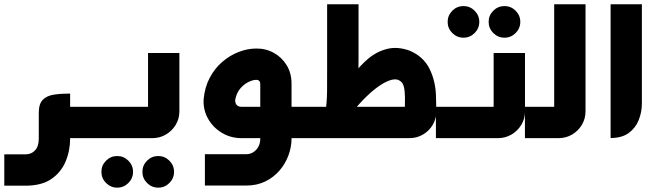

<svg xmlns="http://www.w3.org/2000/svg" viewBox="-20 -644 3072 895"><path d="M261.8 0V-146.1H419.6V0ZM0 221.6V75.5H98.9Q126.5 75.5 143.7 56.6Q160.8 37.7 160.8 1.7V-118.2Q160.8 -159.9 179.6 -178.9Q198.4 -198 231.5 -202.9Q264.5 -207.9 306.9 -207.9V1.7Q306.9 59.4 285.4 109.8Q263.9 160.3 218.4 191Q172.9 221.6 98.9 221.6Z M526.5 230.7Q496.2 230.7 474.4 209Q452.7 187.3 452.7 157Q452.7 126.7 474.4 105Q496.2 83.3 526.5 83.3Q556.7 83.3 578.5 105Q600.2 126.7 600.2 157Q600.2 187.3 578.5 209Q556.7 230.7 526.5 230.7ZM717.5 230.7Q687.3 230.7 665.5 209Q643.8 187.3 643.8 157Q643.8 126.7 665.5 105Q687.3 83.3 717.5 83.3Q747.8 83.3 769.6 105Q791.3 126.7 791.3 157Q791.3 187.3 769.6 209Q747.8 230.7 717.5 230.7Z M401 0V-146.1H687Q682.9 -141.7 678.6 -137.4Q674.3 -133 670.1 -128.6V-396.9H816.2V-124.9Q816.2 -90.3 798.9 -61.8Q781.5 -33.4 753 -16.7Q724.4 0 690 0Z M1267.9 0V-146.1H1428.2V0ZM935.1 220.9V74.8H1128.1Q1145.6 74.8 1160.5 65.6Q1175.4 56.4 1184.3 40Q1193.2 23.7 1193.2 3.6V-250.3Q1193.2 -262.3 1188 -267.3Q1182.8 -272.4 1172.2 -271.7Q1155.6 -271 1135.1 -260.2Q1114.7 -249.4 1098.4 -229.4Q1082.2 -209.4 1076.5 -179.4Q1074.8 -167.8 1081.7 -156.9Q1088.7 -146.1 1106.1 -146.1H1242.5V0H1106.1Q1055.7 0 1014.4 -24.7Q973.2 -49.4 949.8 -90.8Q926.5 -132.3 929.2 -181.1Q934.2 -237 957.5 -281.1Q980.7 -325.3 1016.3 -355.7Q1051.8 -386.2 1093.1 -402Q1134.4 -417.8 1174.8 -417.8Q1219.7 -418.1 1256.9 -397.3Q1294.1 -376.6 1316.6 -339.6Q1339 -302.7 1339 -253.9V1.7Q1339 41.5 1324.4 80.8Q1309.7 120.1 1282.4 151.6Q1255 183.2 1216.1 202Q1177.1 220.9 1128.1 220.9Z M1402.8 0V-146.1H1884.6Q1880.1 -140.9 1875.7 -137Q1871.2 -133 1867.1 -128.9L1867.8 -190.2Q1867.1 -223.9 1862.4 -240.1Q1857.7 -256.3 1850.5 -262.4Q1843.3 -268.5 1836 -271.9Q1817.2 -278.3 1788.2 -266.2Q1759.2 -254.1 1724.9 -226.5Q1690.6 -198.9 1654.9 -159.4Q1619.2 -119.9 1586.7 -71.2L1531.4 -115.7Q1544.9 -152.5 1567.8 -199.1Q1590.8 -245.7 1623.1 -290.8Q1655.5 -335.9 1695.8 -370Q1736.2 -404 1784.9 -416.1Q1833.6 -428.1 1889.5 -407.9Q1954.5 -380.2 1982.8 -322.1Q2011 -264 2012.4 -193.6L2013.9 -127.6Q2014.6 -92.3 1997.9 -63.3Q1981.2 -34.4 1952.3 -17.2Q1923.4 0 1888.3 0ZM1494.9 -105.8Q1504.3 -164 1504.6 -217.8Q1504.9 -271.5 1504.9 -328.8V-624H1651.3V-367.2Q1651.3 -293.3 1648.3 -230.1Q1645.3 -166.9 1637.4 -105.8Z M2140.5 -468.3Q2110.2 -468.3 2088.4 -490Q2066.7 -511.7 2066.7 -542Q2066.7 -572.3 2088.4 -594Q2110.2 -615.7 2140.5 -615.7Q2170.7 -615.7 2192.5 -594Q2214.2 -572.3 2214.2 -542Q2214.2 -511.7 2192.5 -490Q2170.7 -468.3 2140.5 -468.3ZM2331.5 -468.3Q2301.3 -468.3 2279.5 -490Q2257.8 -511.7 2257.8 -542Q2257.8 -572.3 2279.5 -594Q2301.3 -615.7 2331.5 -615.7Q2361.8 -615.7 2383.6 -594Q2405.3 -572.3 2405.3 -542Q2405.3 -511.7 2383.6 -490Q2361.8 -468.3 2331.5 -468.3Z M2012 0V-146.1H2298Q2293.9 -141.7 2289.6 -137.4Q2285.3 -133 2281.1 -128.6V-396.9H2427.2V-124.9Q2427.2 -90.3 2409.9 -61.8Q2392.5 -33.4 2364 -16.7Q2335.4 0 2301 0Z M2427 0V-146.1H2580.3Q2576.1 -141.7 2571.8 -137.5Q2567.5 -133.3 2563.3 -128.9V-624H2709.4V-125.2Q2709.4 -90.8 2692.4 -62.2Q2675.3 -33.7 2646.8 -16.8Q2618.2 0 2583.2 0Z M2826.3 -0.7V-624H2972.1V-162.1Q2972.1 -121.3 2957.3 -84.3Q2942.6 -47.3 2910.6 -24Q2878.7 -0.7 2826.3 -0.7Z"/></svg>

Font: Mada
Style: Regular
Weight: 400
Designer: Khaled Hosny
Version: Version 1.5